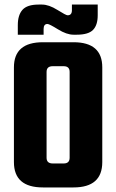

<svg xmlns="http://www.w3.org/2000/svg" viewBox="-20 -821 509 841"><path d="M168 -636H302Q428 -636 428 -526V-111Q428 0 302 0H168Q41 0 41 -111V-526Q41 -636 168 -636ZM285 -130V-506Q285 -531 259 -531H211Q184 -531 184 -506V-130Q184 -105 211 -105H259Q285 -105 285 -130ZM171 -694V-669H58V-711Q58 -755 78.5 -778Q99 -801 149 -801H164Q194 -801 231.5 -777.5Q269 -754 276 -754Q295 -754 295 -776V-801H408V-754Q408 -711 387.5 -690Q367 -669 316 -669H302Q272 -669 234 -692.5Q196 -716 188 -716Q171 -716 171 -694Z"/></svg>

Font: Teko Semibold
Style: Regular
Weight: 600
Designer: Manushi Parikh, Jonny Pinhorn
Foundry: Indian Type Foundry
Version: Version 1.105;PS 1.0;hotconv 1.0.78;makeotf.lib2.5.61930; tt